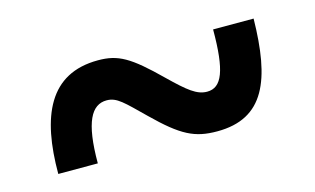

<svg xmlns="http://www.w3.org/2000/svg" viewBox="-41 -546 624 380"><g transform="rotate(-15 271.5 -356.5)"><path d="M41 -258H122C122 -343 140 -374 171 -374C192 -374 204 -360 242 -323C295 -271 321 -258 367 -258C464 -258 492 -330 494 -455H411C411 -370 398 -339 368 -339C347 -339 330 -353 295 -387C239 -442 216 -455 175 -455C75 -455 41 -376 41 -258Z"/></g></svg>

Font: Noto Serif Sinhala SemiCondensed Black
Style: Regular
Weight: 900
Width: 4
Designer: Jelle Bosma - Monotype Design Team
Foundry: Monotype Imaging Inc.
Version: Version 2.007